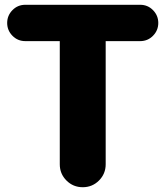

<svg xmlns="http://www.w3.org/2000/svg" viewBox="-20 -775 692 803"><path d="M230 -88V-603H86Q54 -603 32 -625.5Q10 -648 10 -679Q10 -710 32 -732.5Q54 -755 86 -755H566Q598 -755 620 -732.5Q642 -710 642 -679Q642 -648 620 -625.5Q598 -603 566 -603H422V-88Q422 -48 394 -20Q366 8 326 8Q286 8 258 -20Q230 -48 230 -88Z"/></svg>

Font: Jellee Roman
Style: Regular
Weight: 400
Designer: Alfredo Marco Pradil
Foundry: Alfredo Marco Pradil
Version: Version 1.016;PS 001.016;hotconv 1.0.88;makeotf.lib2.5.64775